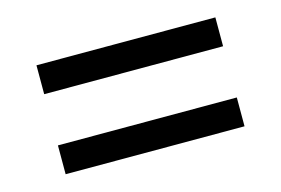

<svg xmlns="http://www.w3.org/2000/svg" viewBox="-49 -581 657 449"><g transform="rotate(-15 279.5 -357.0)"><path d="M63 -488.8H496.1V-418.9H63ZM63 -294.9H496.1V-225.1H63Z"/></g></svg>

Font: Sitara
Style: Bold
Weight: 700
Designer: Neelakash Kshetrimayum
Foundry: Neelakash Kshetrimayum
Version: Version 1.000;PS Version 1.000;PS 1.0;hotconv 1.;hotconv 1.0